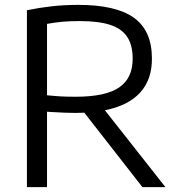

<svg xmlns="http://www.w3.org/2000/svg" viewBox="-20 -768 730 788"><path d="M564.5 0 326 -305.5Q302 -304.5 289 -304.5Q252.5 -304.5 187.5 -308.5L173 -309.5V0H90.5V-726Q141.5 -736.5 192.5 -742.2Q243.5 -748 301.5 -748Q456 -748 529.8 -695Q603.5 -642 603.5 -528Q604 -441.5 555.2 -388Q506.5 -334.5 410.5 -315.5L659 0ZM291 -371Q413 -371 468.8 -409Q524.5 -447 524.5 -526.5Q524.5 -583 501.8 -617Q479 -651 431.5 -666.2Q384 -681.5 307 -681.5Q266.5 -681.5 236.5 -678.8Q206.5 -676 173 -670V-377Q208.5 -373.5 232.5 -372.2Q256.5 -371 291 -371Z"/></svg>

Font: Encode Sans Semi Expanded
Style: Regular
Weight: 400
Width: 6
Designer: Multiple Designers
Foundry: Impallari Type
Version: Version 2.000